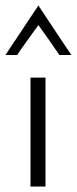

<svg xmlns="http://www.w3.org/2000/svg" viewBox="-44 -685 282 705"><path d="M123 -400H68V0H123ZM-24 -483H19C39 -514 76 -563 97 -593C119 -563 153 -514 174 -483H218C177 -543 137 -605 97 -665Z"/></svg>

Font: Josefin Sans
Style: Regular
Weight: 400
Designer: Santiago Orozco
Foundry: Typemade
Version: 1.000